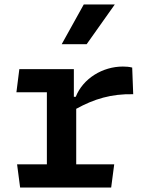

<svg xmlns="http://www.w3.org/2000/svg" viewBox="-20 -834 660 854"><path d="M308.5 -526.5H66L53 -423.5H188.5V-103H56L69.5 0H474.5L488 -103H319V-350C399 -394 475 -417 572.5 -415L568 -533.5C554 -537 540.5 -538 526.5 -538C437 -538 349.5 -485.5 317 -403.5H308.5ZM254.5 -637.5 352.5 -814H490.5L365.5 -637.5Z"/></svg>

Font: Monaspace Argon SemiBold
Style: Regular
Weight: 600
Designer: Riley Cran & the Lettermatic Team
Foundry: Lettermatic
Version: Version 1.000 (Monaspace Argon)